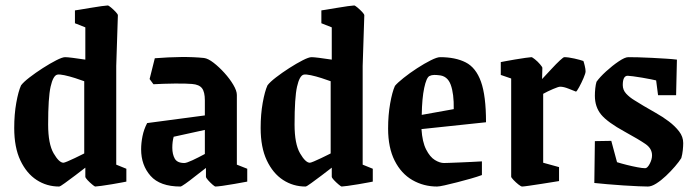

<svg xmlns="http://www.w3.org/2000/svg" viewBox="-20 -672 2536 702"><path d="M218 -463Q226 -463 246 -460.5Q266 -458 292 -454V-572L254 -587V-634Q254 -634 270.5 -636.5Q287 -639 309.5 -643Q332 -647 351 -649.5Q370 -652 374 -652Q377 -652 386 -644.5Q395 -637 403 -628.5Q411 -620 411 -616L405 -431V-70L442 -55V-8Q442 -8 426.5 -5Q411 -2 390 1.5Q369 5 351 7.5Q333 10 328 10Q326 10 317 2.5Q308 -5 300 -13.5Q292 -22 292 -26V-59Q277 -47 255.5 -31Q234 -15 217 -2.5Q200 10 196 10Q151 10 114 -14Q77 -38 54.5 -85.5Q32 -133 32 -204Q32 -254 39.5 -296Q47 -338 57 -360Q66 -372 88 -389Q110 -406 136.5 -423Q163 -440 185.5 -451.5Q208 -463 218 -463ZM189 -399Q174 -395 165 -355Q156 -315 156 -217Q156 -146 176 -111.5Q196 -77 212 -77Q215 -77 227 -82Q239 -87 253.5 -94Q268 -101 278 -106Q288 -111 288 -111V-375Q275 -380 254.5 -386.5Q234 -393 215.5 -397Q197 -401 189 -399Z M640 10Q565 10 530.5 -29Q496 -68 496 -126Q496 -149 501 -174Q506 -199 518 -222L729 -250V-305Q729 -336 718.5 -349.5Q708 -363 682 -365Q660 -367 618 -366.5Q576 -366 541 -364L527 -383L546 -459Q596 -463 641.5 -463.5Q687 -464 726 -460Q741 -458 761 -442.5Q781 -427 800.5 -405.5Q820 -384 833 -362Q846 -340 846 -325V-70L884 -55V-8Q862 -4 837 0.5Q812 5 793 7.5Q774 10 768 10Q765 10 756.5 2.5Q748 -5 740.5 -13.5Q733 -22 733 -26V-58Q713 -43 693 -27Q673 -11 658 -0.5Q643 10 640 10ZM610 -132Q610 -108 619 -92Q628 -76 654 -76Q662 -76 683.5 -86Q705 -96 729 -109V-197L615 -172Q610 -154 610 -132Z M1119 -463Q1127 -463 1147 -460.5Q1167 -458 1193 -454V-572L1155 -587V-634Q1155 -634 1171.5 -636.5Q1188 -639 1210.5 -643Q1233 -647 1252 -649.5Q1271 -652 1275 -652Q1278 -652 1287 -644.5Q1296 -637 1304 -628.5Q1312 -620 1312 -616L1306 -431V-70L1343 -55V-8Q1343 -8 1327.5 -5Q1312 -2 1291 1.5Q1270 5 1252 7.5Q1234 10 1229 10Q1227 10 1218 2.5Q1209 -5 1201 -13.5Q1193 -22 1193 -26V-59Q1178 -47 1156.5 -31Q1135 -15 1118 -2.5Q1101 10 1097 10Q1052 10 1015 -14Q978 -38 955.5 -85.5Q933 -133 933 -204Q933 -254 940.5 -296Q948 -338 958 -360Q967 -372 989 -389Q1011 -406 1037.5 -423Q1064 -440 1086.5 -451.5Q1109 -463 1119 -463ZM1090 -399Q1075 -395 1066 -355Q1057 -315 1057 -217Q1057 -146 1077 -111.5Q1097 -77 1113 -77Q1116 -77 1128 -82Q1140 -87 1154.5 -94Q1169 -101 1179 -106Q1189 -111 1189 -111V-375Q1176 -380 1155.5 -386.5Q1135 -393 1116.5 -397Q1098 -401 1090 -399Z M1742 -32Q1726 -26 1701.5 -19Q1677 -12 1651.5 -5.5Q1626 1 1606 5.5Q1586 10 1578 10Q1529 10 1488 -13.5Q1447 -37 1423 -84.5Q1399 -132 1399 -202Q1399 -251 1406.5 -293.5Q1414 -336 1424 -358Q1433 -369 1455.5 -387Q1478 -405 1505 -422.5Q1532 -440 1555 -451.5Q1578 -463 1589 -463Q1645 -463 1682.5 -444Q1720 -425 1738.5 -373.5Q1757 -322 1757 -225L1521 -200Q1524 -153 1538 -125.5Q1552 -98 1570 -87Q1588 -76 1603 -76Q1606 -76 1622 -76.5Q1638 -77 1660.5 -78Q1683 -79 1705 -80Q1727 -81 1742 -82ZM1550 -394Q1539 -388 1531 -350.5Q1523 -313 1522 -252L1639 -273Q1640 -329 1628 -362Q1616 -395 1584 -397Q1577 -398 1567.5 -398Q1558 -398 1550 -394Z M1889 10Q1885 10 1875.5 2.5Q1866 -5 1857.5 -14Q1849 -23 1849 -26V-385L1811 -398V-445Q1811 -445 1826.5 -448Q1842 -451 1863 -454.5Q1884 -458 1901.5 -460.5Q1919 -463 1923 -463Q1926 -463 1936 -455Q1946 -447 1954.5 -437Q1963 -427 1963 -424L1962 -383Q1979 -401 1996.5 -420Q2014 -439 2027 -451Q2040 -463 2043 -463Q2058 -463 2080 -458Q2102 -453 2113 -449Q2115 -444 2118 -431.5Q2121 -419 2121 -411Q2121 -404 2113.5 -386.5Q2106 -369 2097.5 -353.5Q2089 -338 2086 -337Q2078 -340 2059.5 -347.5Q2041 -355 2028 -355Q2022 -355 2002 -346.5Q1982 -338 1966 -329V-77L2024 -61V-10Q2024 -10 2005.5 -7Q1987 -4 1961.5 0Q1936 4 1915 7Q1894 10 1889 10Z M2349 10Q2339 10 2314.5 9Q2290 8 2259.5 6Q2229 4 2200.5 1.5Q2172 -1 2153 -3L2155 -156L2215 -157L2236 -79Q2252 -74 2272 -69Q2292 -64 2310.5 -60.5Q2329 -57 2339 -57Q2347 -57 2355.5 -73Q2364 -89 2364 -104Q2364 -129 2340 -145.5Q2316 -162 2265 -190Q2201 -225 2178 -253Q2155 -281 2155 -322Q2155 -335 2156.5 -349Q2158 -363 2161 -373Q2173 -390 2196 -411Q2219 -432 2242 -447.5Q2265 -463 2277 -463Q2290 -463 2313 -462.5Q2336 -462 2363.5 -460.5Q2391 -459 2415.5 -457.5Q2440 -456 2455 -454L2452 -324H2386L2379 -378Q2375 -379 2360.5 -382Q2346 -385 2328 -388Q2310 -391 2295 -393Q2280 -395 2275 -395Q2257 -395 2257 -361Q2257 -343 2269.5 -329.5Q2282 -316 2299.5 -305.5Q2317 -295 2333 -285Q2353 -273 2378 -259Q2403 -245 2425.5 -228Q2448 -211 2463 -191.5Q2478 -172 2478 -149Q2478 -138 2476.5 -123Q2475 -108 2471 -94Q2463 -81 2448 -63.5Q2433 -46 2415 -29Q2397 -12 2379.5 -1Q2362 10 2349 10Z"/></svg>

Font: Grenze Gotisch SemiBold
Style: Regular
Weight: 600
Designer: Renata Polastri
Foundry: Omnibus-Type
Version: Version 1.001